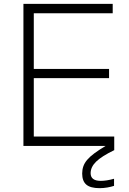

<svg xmlns="http://www.w3.org/2000/svg" viewBox="-20 -760 674 1000"><path d="M102 -740H567V-691H156V-401H548V-353H156V-49H575V22Q509 54 480.5 82Q452 110 452 142Q452 182 505 182Q535 182 574 171V208Q559 213 539 216.5Q519 220 499 220Q451 220 429.5 201.5Q408 183 408 144Q408 124 414 106.5Q420 89 434 72.5Q448 56 471.5 38.5Q495 21 530 0H102Z"/></svg>

Font: Encode Sans Wide
Style: ExtraLight
Weight: 200
Designer: Pablo Impallari, Andres Torresi
Foundry: Pablo Impallari, Andres Torresi
Version: Version 1.000; ttfautohint (v1.00) -l 8 -r 50 -G 200 -x 14 -